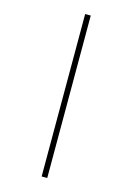

<svg xmlns="http://www.w3.org/2000/svg" viewBox="-151 -874 821 1192"><g transform="rotate(15 260.0 -278.0)"><path d="M242 244V-800H278V244Z"/></g></svg>

Font: Noto Sans Tamil ExtraCondensed ExtraLight
Style: Regular
Weight: 200
Width: 2
Designer: Jelle Bosma - Monotype Design Team
Foundry: Monotype Imaging Inc.
Version: Version 2.004; ttfautohint (v1.8.4.7-5d5b)